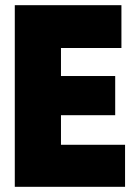

<svg xmlns="http://www.w3.org/2000/svg" viewBox="-20 -720 521 740"><path d="M37 0V-700H448V-535H215V-427H424V-276H215V-162H462V0Z"/></svg>

Font: Georama SemiCondensed ExtraBold
Style: Regular
Weight: 800
Width: 4
Designer: Jean-Baptiste Levee
Foundry: Production Type
Version: Version 1.000